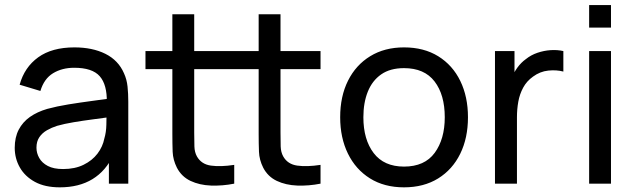

<svg xmlns="http://www.w3.org/2000/svg" viewBox="-20 -748 2588 782"><path d="M223.5 15Q163 15 122.2 -7.2Q81.5 -29.5 60.8 -66Q40 -102.5 40 -146Q40 -188.5 56.2 -219.8Q72.5 -251 102 -271.8Q131.5 -292.5 172.5 -304.5Q211 -315 258.8 -322.8Q306.5 -330.5 355.5 -337Q404.5 -343.5 447 -349.5L415 -331Q416.5 -403 386.2 -437.5Q356 -472 282 -472Q233 -472 196.2 -449.8Q159.5 -427.5 144.5 -377.5L60 -403Q79.5 -474 135.5 -514.5Q191.5 -555 283 -555Q356.5 -555 409.2 -528.8Q462 -502.5 485 -449.5Q496.5 -424.5 499.5 -395.2Q502.5 -366 502.5 -334V0H423.5V-129.5L442 -117.5Q411.5 -52 356.8 -18.5Q302 15 223.5 15ZM237 -59.5Q285 -59.5 320.2 -76.8Q355.5 -94 377 -122.2Q398.5 -150.5 405 -184Q412.5 -209 413.2 -239.8Q414 -270.5 414 -287L445 -273.5Q401.5 -267.5 359.5 -262Q317.5 -256.5 280 -250.2Q242.5 -244 212.5 -235.5Q190.5 -228.5 171.2 -217.5Q152 -206.5 140.2 -189.2Q128.5 -172 128.5 -146.5Q128.5 -124.5 139.8 -104.5Q151 -84.5 174.8 -72Q198.5 -59.5 237 -59.5Z M934 0Q886 9.5 839.2 7.8Q792.5 6 756 -11.2Q719.5 -28.5 700.5 -65Q684.5 -97 683.2 -129.8Q682 -162.5 682 -204V-690H771V-208Q771 -175 771.8 -151.5Q772.5 -128 782 -111Q800 -79 839.2 -73.5Q878.5 -68 934 -76.5ZM572.5 -466.5V-540H934V-466.5ZM1285.5 0Q1237.5 9.5 1190.8 7.8Q1144 6 1107.5 -11.2Q1071 -28.5 1052 -65Q1036 -97 1034.8 -129.8Q1033.5 -162.5 1033.5 -204V-690H1122.5V-208Q1122.5 -175 1123.2 -151.5Q1124 -128 1133.5 -111Q1151.5 -79 1190.8 -73.5Q1230 -68 1285.5 -76.5ZM924 -466.5V-540H1285.5V-466.5Z M1625.5 15Q1545 15 1486.8 -21.5Q1428.5 -58 1397 -122.5Q1365.5 -187 1365.5 -270.5Q1365.5 -355.5 1397.5 -419.5Q1429.5 -483.5 1488 -519.2Q1546.5 -555 1625.5 -555Q1706.5 -555 1765 -518.8Q1823.5 -482.5 1854.8 -418.2Q1886 -354 1886 -270.5Q1886 -186 1854.5 -121.8Q1823 -57.5 1764.5 -21.2Q1706 15 1625.5 15ZM1625.5 -69.5Q1709.5 -69.5 1750.5 -125.5Q1791.5 -181.5 1791.5 -270.5Q1791.5 -362 1750 -416.2Q1708.5 -470.5 1625.5 -470.5Q1569 -470.5 1532.5 -445Q1496 -419.5 1478 -374.5Q1460 -329.5 1460 -270.5Q1460 -179.5 1502 -124.5Q1544 -69.5 1625.5 -69.5Z M1996 0V-540H2075.5V-409.5L2062.5 -426.5Q2072 -451.5 2087.2 -472.5Q2102.5 -493.5 2121.5 -507Q2142.5 -524 2169 -533Q2195.5 -542 2223 -543.8Q2250.5 -545.5 2274.5 -540V-456.5Q2246.5 -464 2213 -460.5Q2179.5 -457 2151 -436Q2125 -417.5 2110.8 -391Q2096.5 -364.5 2091 -333.8Q2085.5 -303 2085.5 -271V0Z M2379.5 -635.5V-727.5H2468.5V-635.5ZM2379.5 0V-540H2468.5V0Z"/></svg>

Font: Manrope ExtraLight Medium
Style: Regular
Weight: 500
Version: Version 4.504